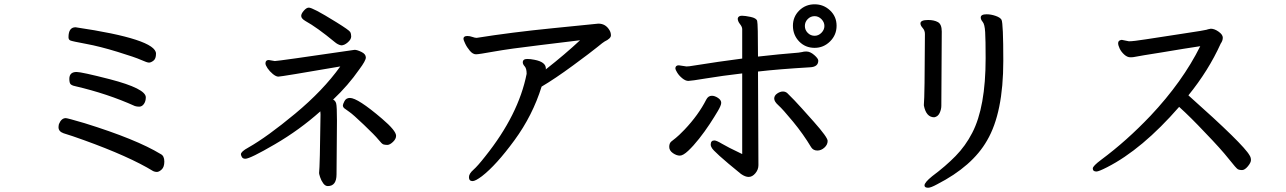

<svg xmlns="http://www.w3.org/2000/svg" viewBox="-20 -799 6040 902"><path d="M716.8 8.8Q708 8.8 699.7 4.9Q586.9 -64 373 -141.1Q317.9 -161.1 278.8 -172.9Q254.9 -181.2 254.9 -201.2Q254.9 -207 256.8 -215.8Q268.1 -244.1 289.1 -244.1Q296.9 -244.1 377.9 -220.2Q620.1 -145 734.9 -75.2Q752 -66.9 752 -40Q752 -14.2 739.5 -2.7Q727.1 8.8 716.8 8.8ZM633.8 -297.9Q623 -297.9 613.8 -300.8Q484.9 -358.9 334 -394Q321.8 -396 313.7 -401.6Q305.7 -407.2 305.7 -428.2Q305.7 -460.9 339.8 -460.9Q362.8 -460.9 496.1 -426.8Q665 -382.8 665 -341.8Q665 -323.2 656 -310.5Q647 -297.9 633.8 -297.9ZM301.8 -624Q301.8 -670.9 335 -670.9Q712.9 -615.2 712.9 -546.9Q712.9 -522.9 700.9 -513.9Q689 -504.9 679.9 -504.9Q670.9 -504.9 643.3 -517.3Q615.7 -529.8 532.2 -555.4Q448.7 -581.1 383.8 -593Q318.8 -605 310.3 -608.9Q301.8 -612.8 301.8 -624Z M1590.8 -304.2Q1590.8 -309.1 1598.4 -324Q1606 -338.9 1624 -338.9Q1660.6 -338.9 1774.9 -241.2Q1840.8 -185.1 1840.8 -161.1Q1840.8 -146 1825.9 -132.1Q1811 -118.2 1799.8 -118.2Q1788.6 -118.2 1781.2 -120.6Q1773.9 -123 1757.8 -143.1Q1741.7 -163.1 1689.7 -212.6Q1637.7 -262.2 1621.3 -273.2Q1605 -284.2 1597.9 -290Q1590.8 -295.9 1590.8 -304.2ZM1520 75.2Q1507.8 75.2 1498.3 62Q1488.8 48.8 1483.9 33.4Q1479 18.1 1479 14.2Q1482.9 -18.1 1485.8 -261.2L1484.9 -275.9Q1387.7 -189 1271.2 -121.1Q1154.8 -53.2 1132.8 -53.2Q1120.6 -53.2 1116.2 -61.5Q1111.8 -69.8 1111.8 -74.2Q1111.8 -86.9 1147 -106Q1234.9 -155.8 1366.5 -264.9Q1498 -374 1578.6 -486.8Q1300.8 -439 1287.6 -439Q1276.9 -439 1261.7 -451.4Q1246.6 -463.9 1236.8 -478.5Q1227.1 -493.2 1227.1 -501Q1227.1 -517.1 1242.7 -517.1L1271 -512.2Q1286.6 -512.2 1646 -564.9Q1657.7 -564.9 1678.2 -554.9Q1698.7 -544.9 1698.7 -528.8Q1698.7 -514.2 1668 -473.1Q1615.7 -397.9 1544.9 -331.1Q1555.7 -326.2 1559.3 -313Q1563 -299.8 1563 -231.9L1561 20Q1561 75.2 1520 75.2ZM1583 -585.9Q1566.9 -588.9 1551.8 -602.1Q1469.7 -669.9 1415 -700.2Q1395 -711.9 1395 -724.1Q1395 -734.9 1407.5 -749Q1419.9 -763.2 1430.7 -763.2Q1439.9 -763.2 1470 -747.6Q1500 -731.9 1560.3 -694.6Q1620.6 -657.2 1625.2 -648.7Q1629.9 -640.1 1629.9 -627.9Q1629.9 -613.8 1613.8 -599.9Q1597.7 -585.9 1583 -585.9Z M2200.2 51.8Q2183.1 51.8 2183.1 33.2Q2183.1 17.1 2203.6 -1Q2224.1 -19 2259.3 -64Q2416 -259.8 2454.1 -452.1Q2454.1 -477.1 2445.1 -487.1Q2436 -497.1 2436 -505.9Q2436 -522 2457 -522Q2472.2 -522 2491.2 -518.1Q2544.4 -507.8 2544.4 -477.1V-472.2Q2545.4 -472.2 2545.4 -474.1Q2633.3 -543 2705.1 -609.9Q2659.2 -604 2516.1 -586.9Q2373 -569.8 2301 -556.9Q2229 -543.9 2216.3 -543.9Q2201.2 -543.9 2187.3 -560.5Q2173.3 -577.1 2165.3 -594.5Q2157.2 -611.8 2157.2 -616.2Q2157.2 -629.9 2175.3 -629.9Q2187 -629.9 2199.2 -625.5Q2211.4 -621.1 2219.2 -621.1Q2381.3 -647 2576.9 -666.5Q2772.5 -686 2791 -688Q2825.2 -688 2843.3 -657.2Q2850.1 -646 2850.1 -632.8Q2850.1 -618.2 2820.3 -604Q2814.5 -601.1 2785.9 -577.6Q2757.3 -554.2 2672.4 -491.7Q2587.4 -429.2 2524.4 -392.1Q2482.4 -256.8 2396.7 -139.9Q2311 -22.9 2244.1 28.8Q2213.4 51.8 2200.2 51.8Z M3173.8 -67.9Q3158.2 -67.9 3141.1 -79.8Q3124 -91.8 3124 -108.9Q3124 -126 3133.5 -134Q3143.1 -142.1 3155 -151.1Q3167 -160.2 3195.8 -189.9Q3261.2 -258.8 3297.9 -331.1Q3307.1 -349.1 3324.2 -349.1Q3337.9 -349.1 3353 -339.1Q3368.2 -329.1 3368.2 -315.9Q3368.2 -304.2 3352.5 -277.6Q3336.9 -251 3314 -216.1Q3291 -181.2 3264.4 -147.5Q3237.8 -113.8 3213.4 -90.8Q3189 -67.9 3173.8 -67.9ZM3819.8 -91.8Q3800.8 -91.8 3791 -106.9Q3753.9 -168.9 3705.6 -227.5Q3657.2 -286.1 3637.2 -304Q3617.2 -321.8 3617.2 -335.9Q3617.2 -350.1 3631.1 -359.6Q3645 -369.1 3658.2 -369.1Q3669.9 -369.1 3678.5 -361.6Q3687 -354 3712.4 -327.4Q3737.8 -300.8 3803 -227.3Q3868.2 -153.8 3868.2 -137.2Q3868.2 -119.1 3853 -105.5Q3837.9 -91.8 3819.8 -91.8ZM3497.1 32.2Q3481 32.2 3460.9 18.1Q3329.1 -88.9 3323.2 -106Q3318.8 -112.8 3318.8 -119.1Q3318.8 -139.2 3335.9 -139.2Q3346.2 -139.2 3371.1 -124Q3396 -108.9 3466.8 -75.2V-454.1Q3371.1 -442.9 3298.6 -430.9Q3226.1 -418.9 3213.9 -418.9Q3200.2 -418.9 3185.1 -431.4Q3169.9 -443.8 3161.4 -458Q3152.8 -472.2 3152.8 -477.1Q3152.8 -492.2 3168.9 -492.2L3205.1 -486.8L3219.2 -487.8Q3366.2 -511.2 3466.8 -523.9V-662.1Q3466.8 -672.9 3456.3 -686Q3445.8 -699.2 3445.8 -711.9Q3448.2 -725.1 3465.8 -725.1Q3480 -725.1 3506.6 -719.5Q3533.2 -713.9 3537.1 -700.9Q3541 -688 3541 -533.2Q3656.2 -545.9 3697.8 -548.8Q3739.3 -551.8 3747.6 -554.4Q3755.9 -557.1 3768.1 -557.1Q3786.1 -557.1 3805.2 -540.5Q3824.2 -523.9 3824.2 -514.2Q3824.2 -484.9 3786.1 -482.9Q3637.2 -474.1 3541 -462.9L3543 -22.9Q3543 -2 3528.6 15.1Q3514.2 32.2 3497.1 32.2ZM3807.1 -630.9Q3825.2 -630.9 3839.1 -645Q3853 -659.2 3853 -677Q3853 -694.8 3839.1 -709Q3825.2 -723.1 3807.1 -723.1Q3788.1 -723.1 3774.7 -709.5Q3761.2 -695.8 3761.2 -677Q3761.2 -658.2 3774.7 -644.5Q3788.1 -630.9 3807.1 -630.9ZM3807.1 -574.2Q3763.2 -574.2 3734.1 -604.5Q3705.1 -634.8 3705.1 -678.2Q3705.1 -720.2 3734.6 -749.5Q3764.2 -778.8 3807.1 -778.8Q3849.1 -778.8 3879.6 -750Q3910.2 -721.2 3910.2 -678Q3910.2 -634.8 3879.6 -604.5Q3849.1 -574.2 3807.1 -574.2Z M4369.1 -248Q4331.1 -248 4320.3 -303.2V-308.1Q4324.2 -344.2 4325.2 -639.2Q4325.2 -655.8 4314.7 -667.5Q4304.2 -679.2 4304.2 -689Q4304.2 -705.1 4340.3 -705.1Q4368.2 -705.1 4386.2 -695.1Q4404.3 -685.1 4404.3 -650.9L4402.3 -301.8Q4402.3 -285.2 4394.3 -268.1Q4386.2 -251 4369.1 -248ZM4340.3 83Q4323.2 83 4323.2 71.8Q4323.2 58.1 4359.4 28.8Q4422.4 -18.1 4469.2 -65.9Q4516.1 -113.8 4547.4 -174.8Q4610.4 -295.9 4610.4 -524.9Q4610.4 -611.8 4608.2 -648.4Q4606 -685.1 4596.7 -696Q4587.4 -707 4587.4 -716.8Q4587.4 -731.9 4615.2 -731.9Q4635.3 -731.9 4657.2 -724.4Q4679.2 -716.8 4685.1 -706.1Q4693.4 -689 4693.4 -513.2Q4693.4 -269 4617.2 -139.2Q4548.3 -18.1 4382.3 66.9Q4353 83 4340.3 83Z M5130.9 6.8Q5113.8 6.8 5113.8 -7.8Q5113.8 -19 5153.8 -48.8Q5272.9 -137.2 5384.8 -254.9Q5535.6 -415 5618.7 -582Q5589.8 -578.1 5538.8 -569.6Q5487.8 -561 5438.7 -553Q5389.6 -544.9 5355.2 -539.6Q5320.8 -534.2 5312.3 -532Q5303.7 -529.8 5290.5 -529.8Q5275.9 -529.8 5261.7 -542.5Q5247.6 -555.2 5240.2 -570.6Q5232.9 -585.9 5232.9 -596.2Q5232.9 -609.9 5250 -611.8L5283.7 -605Q5304.7 -605 5364.7 -614.5Q5424.8 -624 5534.7 -640.6Q5644.5 -657.2 5648.2 -659.2Q5651.9 -661.1 5668 -664.1Q5685.5 -664.1 5705.1 -650.1Q5724.6 -636.2 5724.6 -622.1Q5724.6 -607.9 5714.8 -594.2Q5657.7 -467.8 5563 -351.1Q5822.8 -120.1 5850.6 -68.8Q5856.9 -59.1 5856.9 -47.1Q5856.9 -35.2 5842.3 -17.6Q5827.6 0 5814.9 0Q5803.7 0 5796.1 -3.4Q5788.6 -6.8 5752.2 -53Q5715.8 -99.1 5641.6 -175.8Q5572.8 -249 5519.5 -296.9Q5345.7 -97.2 5180.7 -13.2Q5141.6 6.8 5130.9 6.8Z"/></svg>

Font: LXGW WenKai GB Screen
Style: Regular
Weight: 400
Designer: LXGW / Fontworks Inc.
Foundry: LXGW / Fontworks Inc.
Version: Version 1.321;February 19, 2024;FontCreator 14.0.0.2901 64-b